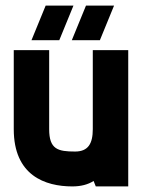

<svg xmlns="http://www.w3.org/2000/svg" viewBox="-20 -668 509 688"><path d="M143.6 -647.9 92.8 -523.9H192.4L243.2 -647.9ZM388.7 -647.9H288.1L237.3 -523.9H337.9ZM312.5 -205.1C312.5 -153.3 295.9 -125 249 -125C187.5 -125 156.2 -132.8 156.2 -205.1V-488.3H29.3V-205.1C29.3 -39.1 141.6 0 239.3 0C270 0 295.4 -6.8 315.4 -19.5L323.2 0H439.5V-488.3H312.5Z"/></svg>

Font: Saman Dere
Style: Regular
Weight: 400
Designer: Tuna Ça_lar Gümü_
Foundry: Tuna Ça_lar Gümü_
Version: Version 1.001;hotconv 1.0.109;makeotfexe 2.5.65596